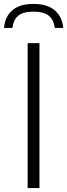

<svg xmlns="http://www.w3.org/2000/svg" viewBox="-52 -960 342 980"><path d="M89 0V-740H149.5V0ZM119 -940Q189 -940 227.2 -907.5Q265.5 -875 271 -817.5H228Q222 -859.5 196.8 -880Q171.5 -900.5 119 -900.5Q66.5 -900.5 41.5 -880Q16.5 -859.5 11.5 -817.5H-31.5Q-26.5 -875.5 11.2 -907.8Q49 -940 119 -940Z"/></svg>

Font: Encode Sans Light
Style: Regular
Weight: 300
Designer: Multiple Designers
Foundry: Impallari Type
Version: Version 2.000